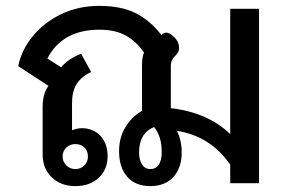

<svg xmlns="http://www.w3.org/2000/svg" viewBox="-20 -623 959 653"><path d="M125 -98V-259Q125 -305 145 -331L42 -398Q53 -453 91.5 -500Q130 -547 188.5 -575Q247 -603 317 -603Q392 -603 441 -578.5Q490 -554 529 -504Q537 -512 545 -512Q556 -512 569 -500Q589 -483 589 -460Q589 -451 586 -446Q583 -441 577 -434Q561 -420 561 -399V-255Q686 -241 763 -167V-593H861V0H763V-63Q696 -160 582 -178Q598 -144 598 -105Q598 -52 569.5 -21Q541 10 491 10Q441 10 413 -21.5Q385 -53 385 -109Q385 -155 406.5 -190.5Q428 -226 463 -246V-401Q463 -431 470 -444Q444 -482 408 -502Q372 -522 318 -522Q192 -522 141 -424L188 -394Q200 -409 218 -421Q236 -433 256 -440L290 -378Q256 -362 240.5 -337Q225 -312 225 -273V-180Q243 -187 258 -187Q297 -187 321.5 -161Q346 -135 346 -91Q346 -47 316 -18.5Q286 10 236 10Q187 10 156 -20Q125 -50 125 -98ZM530 -105Q530 -132 524 -152.5Q518 -173 504 -191Q453 -170 453 -105Q453 -79 463 -63.5Q473 -48 491 -48Q510 -48 520 -63Q530 -78 530 -105ZM279 -91Q279 -110 267 -121.5Q255 -133 236 -133Q218 -133 205.5 -121Q193 -109 193 -91Q193 -73 205.5 -60.5Q218 -48 236 -48Q255 -48 267 -60.5Q279 -73 279 -91Z"/></svg>

Font: Niramit Medium
Style: Regular
Weight: 500
Designer: Katatrad Aksorn Co.,Ltd.
Foundry: Cadson Demak Co.,Ltd.
Version: Version 1.000; ttfautohint (v1.6)